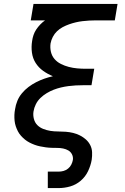

<svg xmlns="http://www.w3.org/2000/svg" viewBox="-20 -755 640 980"><path d="M224 205V121H279Q292 121 304.5 117.5Q317 114 327.5 105.5Q338 97 344 85Q350 73 352 61Q354 46 347.5 33Q341 20 329 13Q317 6 302.5 3Q288 0 273 0Q258 0 243 -0.5Q228 -1 213.5 -3Q199 -5 184.5 -8Q170 -11 156.5 -16Q143 -21 130.5 -27.5Q118 -34 107.5 -42.5Q97 -51 87.5 -61.5Q78 -72 71.5 -84.5Q65 -97 60.5 -110.5Q56 -124 54.5 -138.5Q53 -153 53.5 -168Q54 -183 57 -198Q60 -219 68.5 -240Q77 -261 92 -279Q107 -297 125.5 -311Q144 -325 164.5 -335.5Q185 -346 206.5 -353.5Q228 -361 250 -366Q223 -377 200 -393.5Q177 -410 162 -433.5Q147 -457 143 -486.5Q139 -516 144 -546Q146 -561 151 -576Q156 -591 165 -604.5Q174 -618 185.5 -630Q197 -642 210 -651H137L151 -735H580L566 -651H469Q452 -651 435 -650Q418 -649 401 -647Q384 -645 367 -641Q350 -637 333 -631Q316 -625 300 -616.5Q284 -608 271 -595.5Q258 -583 249.5 -566.5Q241 -550 238 -533Q235 -511 240 -490Q245 -469 258.5 -453.5Q272 -438 291 -428.5Q310 -419 331 -413.5Q352 -408 374 -406Q396 -404 418 -404H461L447 -320H404Q385 -320 366.5 -319Q348 -318 329 -315.5Q310 -313 291 -308.5Q272 -304 254 -297Q236 -290 218.5 -279.5Q201 -269 186.5 -255Q172 -241 163 -223Q154 -205 151 -186Q148 -167 153 -148Q158 -129 170.5 -116.5Q183 -104 200.5 -97Q218 -90 237 -87Q256 -84 276 -84Q296 -84 315.5 -82.5Q335 -81 353.5 -76.5Q372 -72 388.5 -63.5Q405 -55 418.5 -43Q432 -31 440.5 -14.5Q449 2 450 21.5Q451 41 448 61Q443 90 429.5 118.5Q416 147 392 167.5Q368 188 338.5 196.5Q309 205 279 205Z"/></svg>

Font: Iosevka Curly Medium Extended
Style: Italic
Weight: 500
Width: 7
Italic angle: -9°
Monospace: yes
Designer: Belleve Invis
Foundry: Belleve Invis
Version: Version 11.1.0; ttfautohint (v1.8.3)